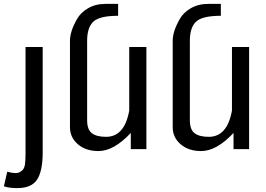

<svg xmlns="http://www.w3.org/2000/svg" viewBox="-40 -765 1363 985"><path d="M-3 116Q24 123 38.5 123Q53 123 63.5 117Q74 111 79.5 103Q85 95 88 80Q91 58 91 21V-524H179V18Q179 112 150.5 156Q122 200 49 200Q7 200 -20 191Z M504 -63Q599 -63 623 -198V-524H711V0H631V-83Q544 10 465 10Q400 10 359.5 -25Q319 -60 319 -112V-556Q319 -604 355 -667Q373 -700 411.5 -722.5Q450 -745 501 -745H566V-684Q471 -684 439 -654Q407 -624 407 -556V-148Q407 -100 431.5 -81.5Q456 -63 504 -63Z M1031 -63Q1126 -63 1150 -198V-524H1238V0H1158V-83Q1071 10 992 10Q927 10 886.5 -25Q846 -60 846 -112V-556Q846 -604 882 -667Q900 -700 938.5 -722.5Q977 -745 1028 -745H1093V-684Q998 -684 966 -654Q934 -624 934 -556V-148Q934 -100 958.5 -81.5Q983 -63 1031 -63Z"/></svg>

Font: Autonym
Style: Regular
Weight: 500
Version: Version 1.0.20131126